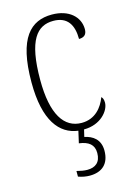

<svg xmlns="http://www.w3.org/2000/svg" viewBox="-117 -605 622 890"><g transform="rotate(-15 194.0 -159.5)"><path d="M201 224C259 224 296 193 296 129C296 75 261 52 222 44L230 10C311 10 356 -47 356 -85C356 -100 352 -108 346 -114C329 -68 293 -22 228 -22C144 -22 93 -98 93 -264C93 -456 144 -513 222 -513C290 -513 316 -468 316 -401C339 -401 354 -411 354 -438C354 -497 305 -543 223 -543C122 -543 51 -478 51 -263C51 -79 115 -2 203 9L190 66C236 72 261 91 261 131C261 176 235 195 197 195C181 195 165 192 146 187V214C165 221 184 224 201 224Z"/></g></svg>

Font: Noto Serif Thai Condensed ExtraLight
Style: Regular
Weight: 200
Width: 3
Designer: Monotype Design Team
Foundry: Monotype Imaging Inc.
Version: Version 2.002